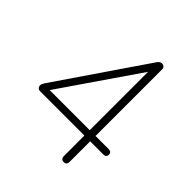

<svg xmlns="http://www.w3.org/2000/svg" viewBox="-194 -846 988 988"><g transform="rotate(45 300.0 -352.5)"><path d="M423 6Q413 6 407.5 0Q402 -6 402 -16V-166H80Q70 -166 64 -172Q58 -178 58 -188Q58 -194 60.5 -199Q63 -204 67 -211L399 -697Q404 -704 410 -707.5Q416 -711 424 -711Q432 -711 438 -705.5Q444 -700 444 -689V-205H539Q550 -205 555.5 -200Q561 -195 561 -186Q561 -176 555.5 -171Q550 -166 539 -166H444V-16Q444 -6 439 0Q434 6 423 6ZM402 -205V-659H422L102 -193V-205Z"/></g></svg>

Font: Nunito ExtraLight
Style: Regular
Weight: 200
Designer: Vernon Adams
Foundry: Vernon Adams
Version: Version 3.602